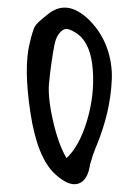

<svg xmlns="http://www.w3.org/2000/svg" viewBox="-20 -564 314 505"><path d="M125 -106Q78 -149 60 -267.5Q42 -386 58 -450Q66 -484 71.5 -494Q77 -504 104 -525Q156 -569 215 -511Q246 -480 261 -439Q276 -398 274 -354Q272 -310 262 -267.5Q252 -225 234 -181Q234 -181 231 -174Q228 -167 224.5 -156.5Q221 -146 217 -132Q211 -89 186 -81Q161 -73 125 -106ZM185 -474Q169 -485 159 -487.5Q149 -490 139 -480Q128 -469 123.5 -447.5Q119 -426 114.5 -392.5Q110 -359 110 -354Q104 -316 118.5 -250.5Q133 -185 155 -148Q189 -180 209 -247Q229 -314 224 -381Q219 -448 185 -474Z"/></svg>

Font: Long Cang
Style: Regular
Weight: 400
Designer: ZhongQi
Foundry: ZhongQi
Version: Version 2.001